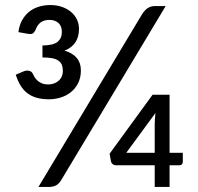

<svg xmlns="http://www.w3.org/2000/svg" viewBox="-20 -742 784 762"><path d="M224 -29Q214 -12 202 -6Q190 0 174 0H132.5L543.5 -685Q553.5 -701 565.8 -709.5Q578 -718 595.5 -718H637.5ZM53 -614.5Q56.5 -641.5 67.8 -661.8Q79 -682 95.5 -695.2Q112 -708.5 133.5 -715.2Q155 -722 179.5 -722Q205.5 -722 226.5 -714.5Q247.5 -707 262.5 -694.2Q277.5 -681.5 285.5 -664.2Q293.5 -647 293.5 -627.5Q293.5 -563.5 236 -541Q301 -522 301 -462.5Q301 -434 290.2 -412.5Q279.5 -391 262 -376.8Q244.5 -362.5 221.5 -355.2Q198.5 -348 174.5 -348Q146.5 -348 125.5 -354Q104.5 -360 88.8 -372Q73 -384 61.8 -402.2Q50.5 -420.5 42.5 -445.5L73 -458.5Q85 -463.5 95.5 -461Q106 -458.5 110 -449.5Q112.5 -444.5 116.5 -437.2Q120.5 -430 127.5 -423.2Q134.5 -416.5 145 -411.8Q155.5 -407 171 -407Q185 -407 196 -411.5Q207 -416 214.5 -423.2Q222 -430.5 225.8 -440Q229.5 -449.5 229.5 -459.5Q229.5 -474 225.5 -484.2Q221.5 -494.5 212 -501.2Q202.5 -508 187 -511Q171.5 -514 148.5 -514V-561.5Q191.5 -562 208.5 -576Q225.5 -590 225.5 -615Q225.5 -638.5 212 -650.8Q198.5 -663 176 -663Q153.5 -663 140.2 -652.2Q127 -641.5 121 -623Q115.5 -612.5 109.5 -609Q103.5 -605.5 89.5 -608ZM594 -135.5V-246.5Q594 -268 597 -293.5L481 -135.5ZM705.5 -135.5V-99.5Q705.5 -94 702 -90Q698.5 -86 691.5 -86H653V0H594V-86H443Q433 -86 427.5 -90.2Q422 -94.5 420.5 -101L415 -132L585.5 -366H653V-135.5Z"/></svg>

Font: Lato 2
Style: Regular
Weight: 500
Designer: Lukasz Dziedzic with Adam Twardoch and Botio Nikoltchev
Foundry: tyPoland Lukasz Dziedzic
Version: Version 2.015; 2015-08-06; http://www.latofonts.com/